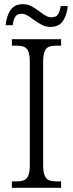

<svg xmlns="http://www.w3.org/2000/svg" viewBox="-20 -901 350 921"><path d="M37 -31H56Q81 -31 95 -36.5Q109 -42 116 -59.5Q123 -77 123 -111V-603Q123 -637 116 -654Q109 -671 95 -676.5Q81 -682 56 -682H37V-713H273V-682H254Q228 -682 214.5 -676.5Q201 -671 194 -654Q187 -637 187 -603V-111Q187 -77 194 -59.5Q201 -42 215 -36.5Q229 -31 254 -31H273V0H37ZM139 -808Q121 -822 108.5 -828.5Q96 -835 84 -835Q62 -835 53 -820.5Q44 -806 41 -780H7Q11 -823 30 -852Q49 -881 90 -881Q112 -881 129.5 -872Q147 -863 171 -845Q189 -831 201.5 -824.5Q214 -818 227 -818Q249 -818 258 -832Q267 -846 271 -872H305Q301 -829 282 -800.5Q263 -772 222 -772Q199 -772 181 -781.5Q163 -791 139 -808Z"/></svg>

Font: Noto Serif NarrowLight
Style: Regular
Weight: 300
Width: 4
Designer: Monotype Design Team
Foundry: Monotype Imaging Inc.
Version: Version 1.001